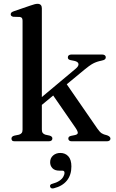

<svg xmlns="http://www.w3.org/2000/svg" viewBox="-20 -758 620 1030"><path d="M59.5 0Q49 0 45.2 -4Q41.5 -8 41.5 -15Q41.5 -20.5 45.5 -24.5Q49.5 -28.5 57.5 -30.5L82 -35.5Q91.5 -38.5 96.2 -44.5Q101 -50.5 101 -63V-646.5Q101 -657 97.5 -661.5Q94 -666 86 -667L51.5 -668Q44 -669.5 40.8 -672.8Q37.5 -676 37.5 -681Q37.5 -687 41.2 -690.8Q45 -694.5 55 -698L142.5 -728Q156.5 -733 165.5 -735.2Q174.5 -737.5 181.5 -737.5Q193 -737.5 198.8 -731.2Q204.5 -725 204.5 -714V-63.5Q204.5 -51 209.2 -44.8Q214 -38.5 223.5 -35.5L246.5 -30.5Q261 -26 261 -15.5Q261 0 240.5 0ZM173 -211 385.5 -389Q403 -403.5 401 -415.2Q399 -427 378.5 -431.5L358.5 -435.5Q350 -437.5 347 -441Q344 -444.5 344 -450.5Q344 -457.5 349.2 -461.5Q354.5 -465.5 363.5 -465.5H527.5Q537 -465.5 542.2 -461.5Q547.5 -457.5 547.5 -451Q547.5 -444 543 -439.8Q538.5 -435.5 524 -432.5Q498.5 -427.5 479.2 -417.2Q460 -407 432 -383.5L183 -177.5ZM328 -320.5 502 -68.5Q515 -50 525 -43.2Q535 -36.5 555 -32Q564 -28.5 568.2 -24.2Q572.5 -20 572.5 -14Q572.5 -7.5 567.2 -3.8Q562 0 553 0H365Q356 0 351.2 -4Q346.5 -8 346.5 -14.5Q346.5 -20 349.5 -23.5Q352.5 -27 360 -29L380 -33Q396 -36 397.2 -44.2Q398.5 -52.5 385 -72.5L256.5 -258.5ZM298.5 157.5Q274 157.5 261.5 144.5Q249 131.5 249 112.5Q249 90 264.8 76.2Q280.5 62.5 303.5 62.5Q330 62.5 346.5 80.5Q363 98.5 363 135Q363 180.5 339 210.5Q315 240.5 269 252Q260.5 254 255.5 251.8Q250.5 249.5 249 244Q247 238.5 250 234Q253 229.5 260.5 228Q283 222 297.5 212.5Q312 203 319 191.2Q326 179.5 326 168.5Q326 157.5 314 157.5Z"/></svg>

Font: Fraunces 36pt
Style: Regular
Weight: 400
Version: Version 1.000;[b76b70a41]